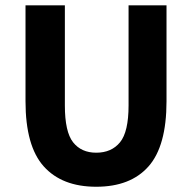

<svg xmlns="http://www.w3.org/2000/svg" viewBox="-20 -692 724 724"><path d="M342.8 12.2Q213.9 12.2 145 -64.5Q76.2 -141.1 76.2 -310.1V-671.9H224.6V-294.4Q224.6 -194.8 255.6 -155.5Q286.6 -116.2 342.8 -116.2Q400.4 -116.2 432.6 -155.5Q464.8 -194.8 464.8 -294.4V-671.9H607.9V-310.1Q607.9 -141.1 540 -64.5Q472.2 12.2 342.8 12.2Z"/></svg>

Font: Akatab Black
Style: Regular
Weight: 900
Designer: SIL Global
Foundry: SIL Global
Version: Version 4.000